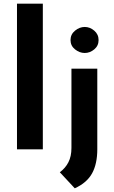

<svg xmlns="http://www.w3.org/2000/svg" viewBox="-20 -809 619 1040"><path d="M72 -789H212V0H72ZM385 211 304 124Q334 102 350.5 70Q367 38 367 -8V-437H507V0Q507 78 479 129.5Q451 181 385 211ZM362 -592Q362 -623 386.5 -643Q411 -663 439 -663Q467 -663 490.5 -643Q514 -623 514 -592Q514 -561 490.5 -541.5Q467 -522 439 -522Q411 -522 386.5 -541.5Q362 -561 362 -592Z"/></svg>

Font: Reem Kufi
Style: Regular
Weight: 400
Designer: Khaled Hosny
Version: Version 1.6